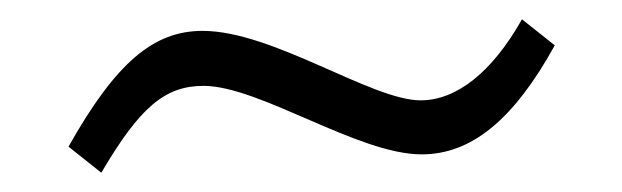

<svg xmlns="http://www.w3.org/2000/svg" viewBox="-20 -361 645 199"><path d="M190 -329C139 -329 100 -296 51 -209L85 -182C125 -250 151 -272 191 -272C249 -272 351 -201 417 -201C468 -201 512 -236 555 -314L521 -341C490 -286 453 -257 416 -257C365 -257 263 -329 190 -329Z"/></svg>

Font: Asana Math
Style: Regular
Weight: 400
Version: Version 000.958